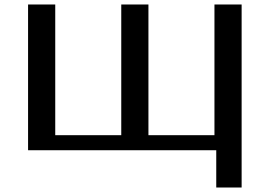

<svg xmlns="http://www.w3.org/2000/svg" viewBox="-20 -669 1201 855"><path d="M943 0V166H1056V-649H935V-67H641V-649H520V-67H226V-649H105V0Z"/></svg>

Font: Gamestation Extended
Style: Regular
Weight: 400
Width: 7
Designer: Jonas Hecksher
Foundry: Jonas Hecksher, Playtypeª, e-types AS
Version: Version 1.003